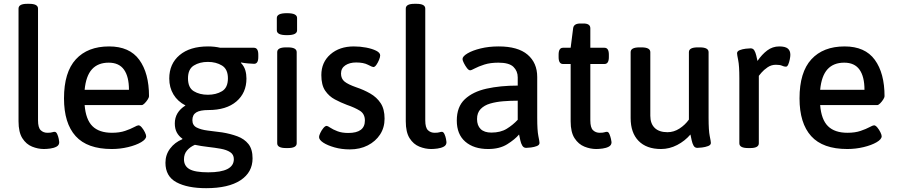

<svg xmlns="http://www.w3.org/2000/svg" viewBox="-20 -773 4693 1005"><path d="M210 7Q179 7 148 -5.5Q117 -18 97 -49.5Q77 -81 77 -138V-728Q77 -753 122 -753H133Q179 -753 179 -728V-143Q179 -105 193 -91.5Q207 -78 228 -78Q245 -78 252.5 -80.5Q260 -83 266 -83Q274 -83 279.5 -71Q285 -59 287.5 -46Q290 -33 290 -29Q290 -13 276 -5.5Q262 2 243 4.5Q224 7 210 7Z M565 7Q437 7 376 -60.5Q315 -128 315 -258Q315 -395 377 -462.5Q439 -530 551 -530Q658 -530 709 -460Q760 -390 760 -269Q760 -263 753 -252Q746 -241 737 -232Q728 -223 722 -223H423Q429 -147 464 -112.5Q499 -78 566 -78Q606 -78 635 -88Q664 -98 681.5 -107.5Q699 -117 705 -117Q713 -117 722.5 -105.5Q732 -94 738.5 -80.5Q745 -67 745 -60Q745 -44 718.5 -28.5Q692 -13 650.5 -3Q609 7 565 7ZM423 -303H655Q655 -372 629 -408.5Q603 -445 549 -445Q493 -445 461.5 -410.5Q430 -376 423 -303Z M1059 212Q961 212 903.5 181Q846 150 846 79Q846 37 870.5 4.5Q895 -28 934 -44L935 -47Q916 -60 905.5 -79.5Q895 -99 895 -127Q895 -186 951 -221Q910 -242 888 -278.5Q866 -315 866 -362Q866 -439 920 -484.5Q974 -530 1069 -530Q1103 -530 1133 -523H1309Q1332 -523 1332 -487V-474Q1332 -439 1310 -439Q1300 -439 1278 -441Q1256 -443 1242 -446L1241 -444Q1258 -426 1264 -405.5Q1270 -385 1270 -362Q1270 -287 1217.5 -242Q1165 -197 1071 -197Q1027 -197 1007 -184.5Q987 -172 987 -144Q987 -117 1009.5 -105.5Q1032 -94 1068 -89.5Q1104 -85 1143 -80Q1186 -73 1222.5 -59.5Q1259 -46 1280.5 -19Q1302 8 1302 56Q1302 129 1239 170.5Q1176 212 1059 212ZM1068 -277Q1111 -277 1142 -295.5Q1173 -314 1173 -363Q1173 -411 1142 -430Q1111 -449 1068 -449Q1025 -449 994.5 -430Q964 -411 964 -363Q964 -314 994.5 -295.5Q1025 -277 1068 -277ZM1070 129Q1204 129 1204 60Q1204 36 1185 23.5Q1166 11 1135 5.5Q1104 0 1068.5 -4Q1033 -8 1000 -15Q975 -4 959 14.5Q943 33 943 61Q943 96 972 112.5Q1001 129 1070 129Z M1482 -589Q1454 -589 1441.5 -595.5Q1429 -602 1429 -614V-679Q1429 -691 1441.5 -697.5Q1454 -704 1482 -704Q1510 -704 1522.5 -697.5Q1535 -691 1535 -679V-614Q1535 -602 1522.5 -595.5Q1510 -589 1482 -589ZM1477 2Q1431 2 1431 -23V-500Q1431 -525 1477 -525H1487Q1533 -525 1533 -500V-23Q1533 2 1487 2Z M1811 9Q1768 9 1731 -1.5Q1694 -12 1672 -26.5Q1650 -41 1650 -56Q1650 -63 1656.5 -77Q1663 -91 1672.5 -102.5Q1682 -114 1690 -114Q1695 -114 1709 -104.5Q1723 -95 1746.5 -86Q1770 -77 1803 -77Q1890 -77 1890 -142Q1890 -177 1863.5 -193.5Q1837 -210 1796 -224Q1764 -236 1733 -252.5Q1702 -269 1682 -298.5Q1662 -328 1662 -380Q1662 -447 1709.5 -488.5Q1757 -530 1832 -530Q1865 -530 1896.5 -524Q1928 -518 1949 -507.5Q1970 -497 1970 -483Q1970 -474 1964 -459.5Q1958 -445 1950 -433.5Q1942 -422 1934 -422Q1929 -422 1906 -434Q1883 -446 1844 -446Q1810 -446 1787.5 -431Q1765 -416 1765 -388Q1765 -361 1783.5 -346Q1802 -331 1845 -316Q1884 -303 1918 -283.5Q1952 -264 1972.5 -233Q1993 -202 1993 -152Q1993 -105 1969.5 -69Q1946 -33 1905 -12Q1864 9 1811 9Z M2237 7Q2206 7 2175 -5.5Q2144 -18 2124 -49.5Q2104 -81 2104 -138V-728Q2104 -753 2149 -753H2160Q2206 -753 2206 -728V-143Q2206 -105 2220 -91.5Q2234 -78 2255 -78Q2272 -78 2279.5 -80.5Q2287 -83 2293 -83Q2301 -83 2306.5 -71Q2312 -59 2314.5 -46Q2317 -33 2317 -29Q2317 -13 2303 -5.5Q2289 2 2270 4.5Q2251 7 2237 7Z M2535 7Q2460 7 2415.5 -31.5Q2371 -70 2371 -142Q2371 -214 2413 -253.5Q2455 -293 2527 -309Q2599 -325 2690 -325V-368Q2690 -401 2667.5 -423Q2645 -445 2589 -445Q2546 -445 2515 -435Q2484 -425 2465.5 -415Q2447 -405 2441 -405Q2433 -405 2424 -417Q2415 -429 2408 -443Q2401 -457 2401 -464Q2401 -478 2427 -493.5Q2453 -509 2496 -519.5Q2539 -530 2590 -530Q2691 -530 2741.5 -487Q2792 -444 2792 -370V-156Q2792 -90 2798 -61Q2804 -32 2804 -25Q2804 -14 2790 -8.5Q2776 -3 2759 -1Q2742 1 2734 1Q2721 1 2714 -10.5Q2707 -22 2703.5 -38.5Q2700 -55 2697 -69Q2675 -43 2635 -18Q2595 7 2535 7ZM2552 -79Q2600 -79 2632.5 -99Q2665 -119 2690 -146V-246Q2652 -246 2614.5 -243Q2577 -240 2546 -231Q2515 -222 2496 -202.5Q2477 -183 2477 -150Q2477 -116 2496 -97.5Q2515 -79 2552 -79Z M3101 7Q3070 7 3039 -5.5Q3008 -18 2987.5 -49.5Q2967 -81 2967 -138V-438H2927Q2904 -438 2904 -474V-487Q2904 -523 2927 -523H2967L2980 -625Q2983 -650 3018 -650H3034Q3070 -650 3070 -625V-523H3144Q3167 -523 3167 -487V-474Q3167 -438 3144 -438H3070V-143Q3070 -105 3084 -91.5Q3098 -78 3119 -78Q3136 -78 3143.5 -80.5Q3151 -83 3157 -83Q3165 -83 3170 -71Q3175 -59 3178 -46Q3181 -33 3181 -29Q3181 -13 3167 -5.5Q3153 2 3134 4.5Q3115 7 3101 7Z M3440 7Q3364 7 3322.5 -35.5Q3281 -78 3281 -155V-500Q3281 -525 3327 -525H3338Q3384 -525 3384 -500V-167Q3384 -126 3407 -103.5Q3430 -81 3474 -81Q3507 -81 3536.5 -100Q3566 -119 3586 -147V-500Q3586 -525 3632 -525H3643Q3689 -525 3689 -500V-156Q3689 -90 3695 -61Q3701 -32 3701 -25Q3701 -14 3686.5 -8.5Q3672 -3 3655 -1Q3638 1 3630 1Q3617 1 3610.5 -10.5Q3604 -22 3600.5 -38.5Q3597 -55 3594 -69Q3565 -35 3524.5 -14Q3484 7 3440 7Z M3896 2Q3850 2 3850 -23V-364Q3850 -429 3844 -458Q3838 -487 3838 -494Q3838 -505 3852 -510.5Q3866 -516 3883 -518Q3900 -520 3909 -520Q3922 -520 3928.5 -509Q3935 -498 3938.5 -482.5Q3942 -467 3945 -454Q3968 -488 3996 -509Q4024 -530 4059 -530Q4090 -530 4103.5 -519Q4117 -508 4117 -486Q4117 -477 4114 -462Q4111 -447 4106 -435.5Q4101 -424 4094 -424Q4084 -424 4073.5 -429Q4063 -434 4041 -434Q4017 -434 3997.5 -420.5Q3978 -407 3966 -393Q3954 -379 3952 -376V-23Q3952 2 3907 2Z M4415 7Q4287 7 4226 -60.5Q4165 -128 4165 -258Q4165 -395 4227 -462.5Q4289 -530 4401 -530Q4508 -530 4559 -460Q4610 -390 4610 -269Q4610 -263 4603 -252Q4596 -241 4587 -232Q4578 -223 4572 -223H4273Q4279 -147 4314 -112.5Q4349 -78 4416 -78Q4456 -78 4485 -88Q4514 -98 4531.5 -107.5Q4549 -117 4555 -117Q4563 -117 4572.5 -105.5Q4582 -94 4588.5 -80.5Q4595 -67 4595 -60Q4595 -44 4568.5 -28.5Q4542 -13 4500.5 -3Q4459 7 4415 7ZM4273 -303H4505Q4505 -372 4479 -408.5Q4453 -445 4399 -445Q4343 -445 4311.5 -410.5Q4280 -376 4273 -303Z"/></svg>

Font: Asap Medium
Style: Regular
Weight: 500
Designer: Pablo Cosgaya
Foundry: Omnibus-Type
Version: Version 3.001; ttfautohint (v1.8.3)